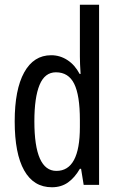

<svg xmlns="http://www.w3.org/2000/svg" viewBox="-20 -780 502 810"><path d="M199 10Q122 10 82 -61Q42 -132 42 -268Q42 -402 82 -474.5Q122 -547 196 -547Q233 -547 264.5 -526.5Q296 -506 316 -468H320Q317 -513 317 -542V-760H398V0H333L322 -68H317Q295 -30 266.5 -10Q238 10 199 10ZM218 -59Q317 -59 317 -244V-274Q317 -378 293 -426.5Q269 -475 216 -475Q169 -475 147 -422Q125 -369 125 -268Q125 -59 218 -59Z"/></svg>

Font: Noto Sans Khmer ExtraCondensed
Style: Regular
Weight: 400
Width: 2
Designer: Danh Hong and the Monotype Design Team
Foundry: Monotype Imaging Inc.
Version: Version 2.004; ttfautohint (v1.8.4.7-5d5b)